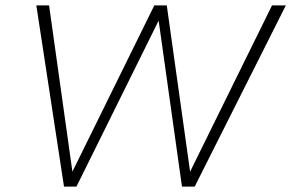

<svg xmlns="http://www.w3.org/2000/svg" viewBox="-20 -688 1074 708"><path d="M216 0 114 -668H161L247 -55L549 -668H595L681 -55L983 -668H1034L698 0H651L565 -612L262 0Z"/></svg>

Font: Gantari ExtraLight
Style: Italic
Weight: 250
Italic angle: -10°
Designer: Anugrah Pasau
Foundry: Lafontype
Version: Version 1.000